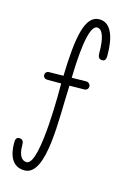

<svg xmlns="http://www.w3.org/2000/svg" viewBox="-112 -704 576 836"><g transform="rotate(15 176.5 -286.0)"><path d="M263 -352C263 -362 254 -370 245 -370L179 -369C181 -451 188 -609 230 -609C255 -609 267 -568 267 -506C267 -489 270 -477 287 -477C303 -477 304 -491 304 -504C304 -581 285 -646 230 -646C165 -646 147 -544 142 -368L78 -367C67 -367 60 -360 60 -350C60 -339 68 -333 78 -333H141V-332C141 -332 146 37 84 37C59 37 47 11 47 -27C47 -44 44 -56 27 -56C11 -56 10 -42 10 -29C10 26 29 74 84 74C184 74 171 -188 178 -326V-333L245 -334C256 -334 263 -342 263 -352Z"/></g></svg>

Font: Sacramento
Style: Regular
Weight: 400
Designer: Astigmatic (AOETI)
Foundry: Astigmatic (AOETI)
Version: Version 1.000